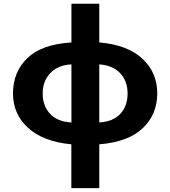

<svg xmlns="http://www.w3.org/2000/svg" viewBox="-20 -762 902 1017"><path d="M505.9 -742.2V-537.1Q654.3 -524.9 733.6 -451.7Q813 -378.4 813 -267.1Q813 -156.2 736.1 -83Q659.2 -9.8 505.9 2.4V234.4H357.9V2.4Q210.4 -11.2 129.6 -84Q48.8 -156.7 48.8 -267.1Q48.8 -380.9 125 -454.3Q201.2 -527.8 358.4 -537.1V-742.2ZM358.4 -113.3V-420.9Q287.1 -417.5 246.6 -375Q206.1 -332.5 206.1 -267.1Q206.1 -200.7 245.4 -158.9Q284.7 -117.2 358.4 -113.3ZM505.9 -420.9V-113.3Q578.6 -117.7 617.2 -158.9Q655.8 -200.2 655.8 -267.1Q655.8 -333 616 -374.8Q576.2 -416.5 505.9 -420.9Z"/></svg>

Font: Lunasima
Style: Bold
Weight: 700
Designer: The DocRepair Project, Monotype Design Team
Foundry: Google
Version: Version 2.009